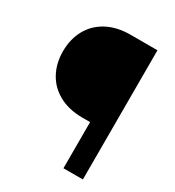

<svg xmlns="http://www.w3.org/2000/svg" viewBox="-172 -813 834 915"><g transform="rotate(30 245.0 -355.5)"><path d="M424.8 0H317.9V-253.9H273.9Q199.7 -254.4 146.2 -283.9Q92.8 -313.5 64.9 -365Q37.1 -416.5 37.1 -482.4Q37.1 -548.3 65.2 -600.1Q93.3 -651.9 147.5 -681.4Q201.7 -710.9 277.3 -710.9H424.8Z"/></g></svg>

Font: Mardoto
Style: Bold
Weight: 700
Designer: Christian Robertson, Vahan Hovhannisyan
Foundry: Google
Version: Version 1.000